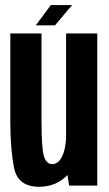

<svg xmlns="http://www.w3.org/2000/svg" viewBox="-20 -729 430 754"><path d="M251.5 0 245 -41.5Q200.5 4.5 133.5 4.5Q50 4.5 35.2 -70Q20.5 -144.5 20.5 -250.5V-597.5H143V-252.5Q143 -150.5 152 -117.5Q161 -84.5 185.5 -84.5Q209.5 -84.5 224.5 -116Q237.5 -144 239.5 -187V-597.5H362V0ZM120.5 -629.5 179.5 -709H263L196 -629.5Z"/></svg>

Font: Anybody Condensed SemiBold
Style: Regular
Weight: 600
Width: 3
Designer: Tyler Finck
Foundry: Etcetera Type Company
Version: Version 1.010; ttfautohint (v1.8.3) -l 8 -r 50 -G 200 -x 14 